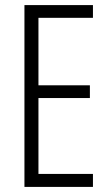

<svg xmlns="http://www.w3.org/2000/svg" viewBox="-20 -734 432 754"><path d="M345 0V-51H131V-349H333V-399H131V-664H345V-714H76V0Z"/></svg>

Font: Noto Sans Devanagari ExtraCondensed Light
Style: Regular
Weight: 300
Width: 2
Designer: Jelle Bosma - Monotype Design Team
Foundry: Monotype Imaging Inc.
Version: Version 2.004